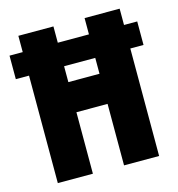

<svg xmlns="http://www.w3.org/2000/svg" viewBox="-111 -806 832 899"><g transform="rotate(-15 304.5 -357.0)"><path d="M59 0H229V-298H380V0H550V-521H614V-635H550V-714H380V-635H229V-714H59V-635H-5V-521H59ZM229 -444V-521H380V-444Z"/></g></svg>

Font: Noto Sans Armenian ExtraCondensed Black
Style: Regular
Weight: 900
Width: 2
Designer: Monotype Design Team
Foundry: Monotype Imaging Inc.
Version: Version 2.008